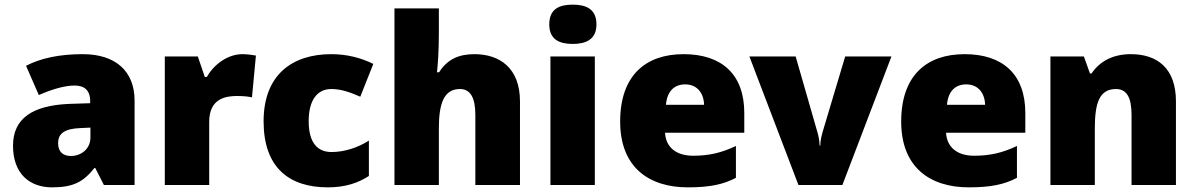

<svg xmlns="http://www.w3.org/2000/svg" viewBox="-20 -796 5143 826"><path d="M336 -563C236 -563 156 -546 92 -513L147 -387C201 -411 257 -428 301 -428C342 -428 368 -409 368 -360V-352L276 -349C120 -342 36 -287 36 -169C36 -48 108 10 204 10C296 10 339 -14 386 -73H390L427 0H559V-363C559 -491 476 -563 336 -563ZM325 -245 369 -247V-204C369 -157 331 -125 285 -125C252 -125 230 -142 230 -180C230 -220 255 -242 325 -245Z M1023 -563C960 -563 900 -519 870 -465H861L831 -553H689V0H880V-272C880 -372 951 -383 999 -383C1034 -383 1051 -380 1064 -377L1081 -557C1070 -559 1044 -563 1023 -563Z M1390 10C1466 10 1521 -9 1567 -39V-191C1518 -160 1461 -142 1406 -142C1348 -142 1308 -179 1308 -275C1308 -368 1347 -413 1405 -413C1447 -413 1484 -400 1530 -380L1586 -521C1534 -547 1473 -563 1405 -563C1238 -563 1114 -475 1114 -274C1114 -77 1222 10 1390 10Z M1868 -652V-760H1677V0H1868V-243C1868 -352 1890 -413 1959 -413C2004 -413 2025 -375 2025 -302V0H2217V-360C2217 -503 2130 -563 2021 -563C1955 -563 1905 -542 1869 -485H1860C1863 -514 1868 -570 1868 -652Z M2444 -776C2388 -776 2343 -759 2343 -691C2343 -625 2388 -607 2444 -607C2499 -607 2546 -625 2546 -691C2546 -759 2499 -776 2444 -776ZM2539 -553H2348V0H2539Z M2921 -563C2758 -563 2648 -472 2648 -273C2648 -76 2772 10 2939 10C3035 10 3093 -3 3146 -31V-168C3085 -139 3031 -126 2962 -126C2884 -126 2844 -167 2841 -225H3182V-310C3182 -479 3082 -563 2921 -563ZM2928 -433C2980 -433 3008 -394 3009 -345H2845C2850 -406 2883 -433 2928 -433Z M3415 0H3604L3815 -553H3616L3518 -225C3515 -214 3509 -192 3509 -170H3506C3506 -191 3499 -220 3497 -226L3403 -553H3204Z M4130 -563C3967 -563 3857 -472 3857 -273C3857 -76 3981 10 4148 10C4244 10 4302 -3 4355 -31V-168C4294 -139 4240 -126 4171 -126C4093 -126 4053 -167 4050 -225H4391V-310C4391 -479 4291 -563 4130 -563ZM4137 -433C4189 -433 4217 -394 4218 -345H4054C4059 -406 4092 -433 4137 -433Z M4845 -563C4767 -563 4711 -532 4676 -480H4669L4643 -553H4499V0H4690V-242C4690 -352 4709 -413 4781 -413C4828 -413 4848 -375 4848 -302V0H5039V-360C5039 -502 4959 -563 4845 -563Z"/></svg>

Font: Noto Sans Sinhala Black
Style: Regular
Weight: 900
Designer: Jelle Bosma - Monotype Design Team
Foundry: Monotype Imaging Inc.
Version: Version 2.006